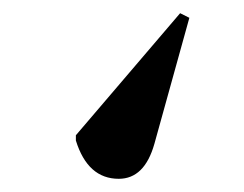

<svg xmlns="http://www.w3.org/2000/svg" viewBox="-20 -91 370 291"><path d="M253 -71 267 -64 214 127Q199 180 160 180Q113 180 95 122V114Z"/></svg>

Font: Literata 72pt
Style: Bold
Weight: 700
Designer: Latin by Veronika Burian and Jose Scaglione. Greek by Irene Vlachou. Cyrillic by Vera Evstafieva.
Foundry: TypeTogether
Version: Version 3.002